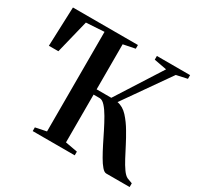

<svg xmlns="http://www.w3.org/2000/svg" viewBox="-156 -933 1161 1122"><g transform="rotate(30 424.0 -371.5)"><path d="M189.5 0V-25L263 -40V-712L141.5 -704.5L86 -479H22L32 -743H470.5V-718L391 -702V-398H490L684 -702L598.5 -718V-743H822.5V-718L749.5 -702L534 -394.5Q572.5 -387.5 603.5 -353.8Q634.5 -320 660 -276Q681.5 -240 701 -202Q720.5 -164 738.5 -130Q756.5 -96 773.8 -71.5Q791 -47 807.5 -38.5L843.5 -25V0H685.5Q672 0 655.8 -18.8Q639.5 -37.5 621.8 -68.5Q604 -99.5 585.2 -136.8Q566.5 -174 548 -211.5Q528 -251.5 508.2 -285.8Q488.5 -320 469.2 -341.2Q450 -362.5 432 -362.5H391V-40L473 -25V0Z"/></g></svg>

Font: Merriweather 120pt SemiBold
Style: Regular
Weight: 600
Version: Version 2.100